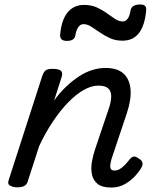

<svg xmlns="http://www.w3.org/2000/svg" viewBox="-20 -823 686 859"><path d="M478 16Q437 16 417 0Q397 -16 391.5 -42Q386 -68 391 -98Q396 -128 406 -157L469 -344Q478 -373 477.5 -394.5Q477 -416 463.5 -428Q450 -440 420 -440Q389 -440 354.5 -420.5Q320 -401 285 -365Q250 -329 216.5 -279Q183 -229 155 -169L104 -11Q100 2 89.5 8.5Q79 15 56 15Q40 15 26 8Q12 1 19 -18L169 -483Q176 -503 185.5 -509Q195 -515 214 -515Q245 -515 253.5 -505.5Q262 -496 255 -476L222 -373Q247 -408 275.5 -435Q304 -462 333 -481Q362 -500 392 -509.5Q422 -519 452 -519Q505 -519 532.5 -494Q560 -469 564 -423.5Q568 -378 547 -315L479 -112Q475 -97 473.5 -85Q472 -73 476.5 -66.5Q481 -60 492 -60Q505 -60 516.5 -67Q528 -74 539 -85.5Q550 -97 560 -110Q567 -119 576 -122Q585 -125 599 -115Q616 -105 617.5 -94.5Q619 -84 613 -74Q604 -57 585 -36Q566 -15 539 0.5Q512 16 478 16ZM279 -640Q247 -640 249 -668Q255 -734 282.5 -767.5Q310 -801 356 -801Q388 -801 412.5 -790Q437 -779 457 -764.5Q477 -750 494.5 -738.5Q512 -727 530 -727Q542 -727 551 -739Q560 -751 564 -776Q569 -803 607 -803Q623 -803 629 -796.5Q635 -790 634 -776Q628 -710 602 -675.5Q576 -641 528 -641Q496 -641 471.5 -652.5Q447 -664 426.5 -678Q406 -692 388.5 -703.5Q371 -715 353 -715Q340 -715 330.5 -702Q321 -689 317 -664Q315 -652 305.5 -646Q296 -640 279 -640Z"/></svg>

Font: Playwrite CZ
Style: Regular
Weight: 400
Designer: Veronika Burian, José Scaglione
Foundry: TypeTogether
Version: Version 1.002